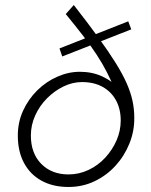

<svg xmlns="http://www.w3.org/2000/svg" viewBox="-20 -735 600 765"><path d="M253 10Q309 10 357 -13Q405 -36 440.5 -75Q476 -114 496 -164Q516 -214 515 -267Q515 -300 508 -333Q501 -366 485 -402.5Q469 -439 441 -484Q413 -529 372 -585.5Q331 -642 274 -715L242 -679Q283 -629 313 -590Q343 -551 365.5 -516.5Q388 -482 405.5 -448Q423 -414 440 -373L465 -374Q429 -411 388.5 -430Q348 -449 298 -449Q253 -449 208.5 -429.5Q164 -410 128.5 -375Q93 -340 72 -294Q51 -248 51 -195Q51 -132 75.5 -86Q100 -40 145.5 -15Q191 10 253 10ZM253 -40Q186 -40 144.5 -82Q103 -124 103 -195Q103 -237 120.5 -275.5Q138 -314 167.5 -343.5Q197 -373 233 -390.5Q269 -408 307 -408Q355 -408 389.5 -388.5Q424 -369 442.5 -334.5Q461 -300 461 -255Q461 -214 444.5 -176Q428 -138 399.5 -107Q371 -76 333 -58Q295 -40 253 -40ZM228 -510 503 -618 491 -650 217 -542Z"/></svg>

Font: Jost Light
Style: Italic
Weight: 300
Italic angle: -5°
Version: Version 3.710